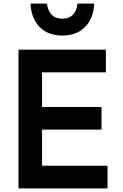

<svg xmlns="http://www.w3.org/2000/svg" viewBox="-20 -1039 677 1059"><path d="M82 -765H564V-640H212V-449H540V-324H212V-125H573V0H82ZM324 -843Q245 -843 199 -889.5Q153 -936 148 -1019H239Q250 -936 324 -936Q397 -936 408 -1019H500Q495 -936 448.5 -889.5Q402 -843 324 -843Z"/></svg>

Font: Application Semibold
Style: Regular
Weight: 600
Designer: Wei Huang
Foundry: Wei Huang
Version: Version 0.012